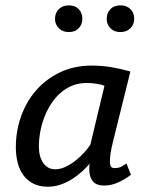

<svg xmlns="http://www.w3.org/2000/svg" viewBox="-20 -686 540 716"><path d="M39.1 0ZM401.4 -158.2Q394.5 -129.9 391.8 -110.8Q389.2 -91.8 389.9 -80.3Q390.6 -68.8 394.8 -64Q398.9 -59.1 405.8 -59.1Q423.3 -59.1 433.3 -64.9Q443.4 -70.8 451.7 -76.2L468.3 -34.2Q447.3 -18.1 421.1 -5.9Q395 6.3 366.7 5.9Q354 5.9 343.3 2Q332.5 -2 325.2 -11.2Q317.9 -20.5 314.7 -36.1Q311.5 -51.8 314 -75.2Q301.3 -60.5 284.7 -45.4Q268.1 -30.3 248.3 -17.8Q228.5 -5.4 205.8 2.4Q183.1 10.3 158.2 10.3Q128.4 10.3 106 -0.5Q83.5 -11.2 68.6 -30.8Q53.7 -50.3 46.4 -77.4Q39.1 -104.5 39.1 -137.2Q39.1 -197.3 58.6 -252.2Q78.1 -307.1 114.7 -349.1Q151.4 -391.1 203.9 -416.3Q256.3 -441.4 321.8 -441.4Q359.9 -441.4 396 -435.3Q432.1 -429.2 466.3 -419.4ZM186 -54.7Q205.1 -54.7 224.6 -64Q244.1 -73.2 261.7 -87.2Q279.3 -101.1 293.7 -116.9Q308.1 -132.8 316.9 -146.5L369.6 -366.2Q341.8 -376.5 302.2 -376.5Q273.4 -376.5 249 -366.5Q224.6 -356.4 205.1 -339.1Q185.5 -321.8 170.4 -298.3Q155.3 -274.9 145.3 -248.8Q135.3 -222.7 130.1 -194.6Q125 -166.5 125 -140.1Q125 -101.6 141.4 -78.1Q157.7 -54.7 186 -54.7ZM185.1 -615.7Q185.1 -637.7 199.2 -651.9Q213.4 -666 236.8 -666Q260.3 -666 273.7 -651.9Q287.1 -637.7 287.1 -615.7Q287.1 -595.2 273.7 -580.8Q260.3 -566.4 236.8 -566.4Q213.4 -566.4 199.2 -580.8Q185.1 -595.2 185.1 -615.7ZM377.9 -615.7Q377.9 -637.7 391.6 -651.9Q405.3 -666 428.7 -666Q452.6 -666 466.6 -651.9Q480.5 -637.7 480.5 -615.7Q480.5 -595.2 466.6 -580.8Q452.6 -566.4 428.7 -566.4Q405.3 -566.4 391.6 -580.8Q377.9 -595.2 377.9 -615.7Z"/></svg>

Font: PT Astra Sans
Style: Italic
Weight: 400
Italic angle: -16°
Designer: A.Korolkova, I. Chaeva
Foundry: ParaType Ltd
Version: Version 1.001; ttfautohint (v1.6)